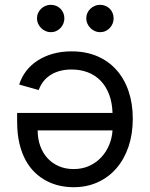

<svg xmlns="http://www.w3.org/2000/svg" viewBox="-20 -770 622 797"><path d="M277 -556.8Q336.3 -556.8 383.3 -536.8Q430.4 -516.7 463.2 -479.9Q496.1 -443.2 513.7 -391.5Q531.2 -339.8 531.2 -277Q531.2 -214.1 513.7 -161.9Q496.1 -109.7 463.8 -72.1Q431.5 -34.4 386.2 -13.7Q340.9 7.1 285.5 7.1Q257.1 7.1 228.7 1.1Q200.3 -5 174.2 -18.5Q148.1 -32 125.7 -53.1Q103.3 -74.2 86.6 -104.6Q70 -134.9 60.5 -174.9Q51.1 -214.8 51.1 -265.6V-301.1H447.1Q445.7 -344.8 432.7 -378.6Q419.7 -412.3 397.4 -435.2Q375 -458.1 344.5 -469.8Q313.9 -481.5 277 -481.5Q227.6 -481.5 192.1 -460.2Q156.6 -438.9 140.6 -396.3L59.7 -419Q69.2 -449.9 88.8 -475.3Q108.3 -500.7 136.4 -518.8Q164.4 -536.9 199.9 -546.9Q235.4 -556.8 277 -556.8ZM136.4 -228.7Q136.4 -194.2 146.8 -164.8Q157.3 -135.3 176.8 -113.8Q196.4 -92.3 223.9 -80.3Q251.4 -68.2 285.5 -68.2Q321.4 -68.2 350.3 -81.3Q379.3 -94.5 400 -116.7Q420.8 -138.8 432.9 -167.8Q445 -196.7 447.1 -228.7ZM190.3 -636.4Q179.3 -636.4 169 -641Q158.7 -645.6 150.7 -653.6Q142.8 -661.6 138.1 -671.9Q133.5 -682.2 133.5 -693.2Q133.5 -705.6 138.1 -715.9Q142.8 -726.2 150.7 -733.8Q158.7 -741.5 169 -745.7Q179.3 -750 190.3 -750Q202.8 -750 213.1 -745.7Q223.4 -741.5 231 -733.8Q238.6 -726.2 242.9 -715.9Q247.2 -705.6 247.2 -693.2Q247.2 -682.2 242.9 -671.9Q238.6 -661.6 231 -653.6Q223.4 -645.6 213.1 -641Q202.8 -636.4 190.3 -636.4ZM394.9 -636.4Q383.9 -636.4 373.6 -641Q363.3 -645.6 355.3 -653.6Q347.3 -661.6 342.7 -671.9Q338.1 -682.2 338.1 -693.2Q338.1 -705.6 342.7 -715.9Q347.3 -726.2 355.3 -733.8Q363.3 -741.5 373.6 -745.7Q383.9 -750 394.9 -750Q407.3 -750 417.6 -745.7Q427.9 -741.5 435.5 -733.8Q443.2 -726.2 447.4 -715.9Q451.7 -705.6 451.7 -693.2Q451.7 -682.2 447.4 -671.9Q443.2 -661.6 435.5 -653.6Q427.9 -645.6 417.6 -641Q407.3 -636.4 394.9 -636.4Z"/></svg>

Font: Fast_Sans
Style: Regular
Weight: 400
Designer: Rasmus Andersson
Foundry: rsms
Version: Version 3.018;git-588b23468